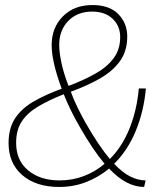

<svg xmlns="http://www.w3.org/2000/svg" viewBox="-20 -731 631 762"><path d="M215 11Q123 11 68.5 -36Q14 -83 14 -163Q14 -221 39 -260Q64 -299 111.5 -327Q159 -355 225 -379Q206 -429 195.5 -473.5Q185 -518 185 -552Q185 -621 229.5 -666Q274 -711 347 -711Q414 -711 449.5 -675Q485 -639 485 -586Q485 -529 456.5 -489Q428 -449 377.5 -420Q327 -391 261 -367Q272 -337 287 -306Q302 -275 320 -243Q372 -152 416 -100Q465 -149 494 -221Q523 -293 531 -380H559Q551 -290 519 -212Q487 -134 433 -81Q466 -46 497 -30.5Q528 -15 558 -15L552 11Q518 11 483.5 -6.5Q449 -24 413 -62Q372 -28 322 -8.5Q272 11 215 11ZM215 -553Q215 -523 224 -481Q233 -439 252 -390Q313 -413 359 -439Q405 -465 431 -500Q457 -535 457 -584Q457 -628 427 -656.5Q397 -685 346 -685Q287 -685 251 -648Q215 -611 215 -553ZM44 -164Q44 -94 92 -54.5Q140 -15 216 -15Q268 -15 313.5 -32.5Q359 -50 395 -81Q348 -137 295 -230Q259 -292 233 -357Q175 -334 132.5 -309Q90 -284 67 -250Q44 -216 44 -164Z"/></svg>

Font: Prodigy Sans ExtraLight
Style: Italic
Weight: 200
Italic angle: -13°
Designer: Wei Huang
Foundry: Wei Huang
Version: Version 1.003; ttfautohint (v1.8.3)